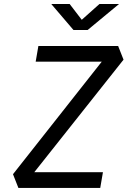

<svg xmlns="http://www.w3.org/2000/svg" viewBox="-20 -918 626 938"><path d="M69.8 0H469.7L482.9 -76.7H147.5L583.5 -626.5L557.1 -693.4H167.5L154.3 -616.7H477.1L43.5 -66.9ZM338.9 -771.5H408.2L561.5 -898.4H465.8L379.4 -821.3L320.3 -898.4H230.5Z"/></svg>

Font: Cascadia Code SemiLight
Style: Italic
Weight: 350
Italic angle: -10°
Monospace: yes
Designer: Aaron Bell
Foundry: Saja Typeworks
Version: Version 2404.023